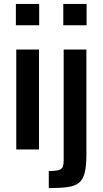

<svg xmlns="http://www.w3.org/2000/svg" viewBox="-20 -763 528 980"><path d="M61 -634V-743H180V-634ZM63 0V-510H179V0ZM303 -634V-743H422V-634ZM229 197V110Q265 110 281 104.5Q297 99 301 87Q305 75 305 56V-510H421V26Q421 84 412.5 118.5Q404 153 383 170Q362 187 324.5 192Q287 197 229 197Z"/></svg>

Font: Saira SemiCondensed SemiBold
Style: Regular
Weight: 600
Width: 4
Designer: Hector Gatti with collaboration of the Omnibus-Type team
Foundry: Omnibus-Type
Version: Version 1.101